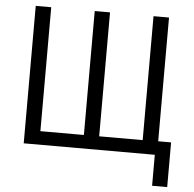

<svg xmlns="http://www.w3.org/2000/svg" viewBox="-57 -750 974 963"><g transform="rotate(5 430.0 -268.0)"><path d="M84 -692H162V-68H381V-692H458V-68H677V-692H755V-69H820V156H744V0H84Z"/></g></svg>

Font: Titillium Web[RUS by Daymarius]
Style: Regular
Weight: 400
Designer: Cyrillization by Daymarius
Foundry: Cyrillization by Daymarius
Version: Version 1.002 September 11, 2018